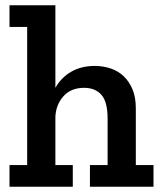

<svg xmlns="http://www.w3.org/2000/svg" viewBox="-20 -708 613 728"><path d="M321 0V-82H388V-258Q388 -322 364.5 -348.5Q341 -375 299 -375Q249 -375 220.5 -343Q192 -311 190 -265V-82H256V0H16V-82H83V-606H16V-688H190V-375Q212 -414 250 -436Q288 -458 339 -458Q371 -458 399.5 -448.5Q428 -439 449 -419Q470 -399 482.5 -369Q495 -339 495 -297V-82H562V0Z"/></svg>

Font: Zilla Slab SemiBold
Style: Regular
Weight: 600
Designer: Typotheque.com
Foundry: Typotheque type foundry
Version: Version 1.1; 2017